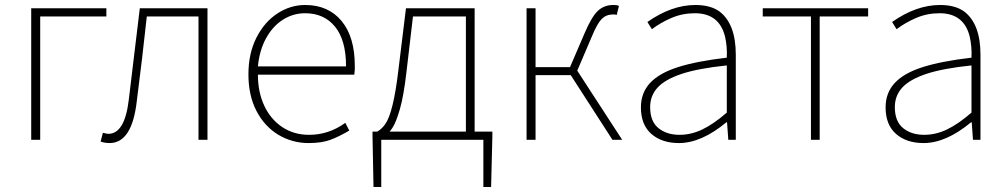

<svg xmlns="http://www.w3.org/2000/svg" viewBox="-20 -560 4037 769"><path d="M105 -527H406V-494H141V0H105Z M383 7 392 -28 402 -26Q408 -24 414 -24Q480 -24 496 -162L518 -345L540 -527H811V0H775V-494H568Q562 -445 549 -326L528 -156Q509 13 419 13Q400 13 383 7Z M1095 -20Q1039 -54 1007 -116Q975 -178 975 -262Q975 -346 1007 -409Q1039 -472 1091 -506Q1143 -540 1202 -540Q1295 -540 1348 -476Q1401 -412 1401 -297V-281Q1401 -275 1399 -261H1013Q1013 -191 1038.5 -136.5Q1064 -82 1110.5 -51Q1157 -20 1218 -20Q1297 -20 1363 -68L1379 -37Q1338 -13 1303.5 0Q1269 13 1216 13Q1151 13 1095 -20ZM1202 -507Q1154 -507 1113 -481Q1072 -455 1045.5 -406.5Q1019 -358 1013 -294H1366Q1366 -399 1322 -453Q1278 -507 1202 -507Z M1507 189H1476L1472 -13V-33H1952V-13L1947 189H1916V0H1507ZM1846 -494H1634L1608 -272Q1597 -176 1581.5 -122.5Q1566 -69 1551.5 -47.5Q1537 -26 1518 -11L1491 -33Q1508 -42 1523 -63Q1555 -108 1575 -274L1606 -527H1881V-12H1846Z M2089 -527H2125V-291H2263L2321 -426Q2349 -492 2374 -516Q2399 -540 2436 -540Q2454 -540 2459 -536L2450 -500Q2444 -502 2443 -502H2434Q2408 -502 2390 -484Q2372 -466 2351 -415L2292 -277L2472 0H2433L2266 -259H2125V0H2089Z M2547 -130Q2547 -188 2583.5 -227.5Q2620 -267 2695 -291Q2770 -315 2891 -329Q2893 -374 2884 -413Q2861 -507 2763 -507Q2713 -507 2669 -488Q2625 -469 2591 -443L2573 -472Q2670 -540 2765 -540Q2827 -540 2863 -513Q2927 -463 2927 -341V0H2897L2892 -70H2889Q2789 13 2699 13Q2631 13 2589 -23.5Q2547 -60 2547 -130ZM2891 -109V-298Q2776 -286 2710 -264Q2644 -242 2614 -209.5Q2584 -177 2584 -131Q2584 -74 2617 -47Q2650 -20 2702 -20Q2748 -20 2793 -41.5Q2838 -63 2891 -109Z M3228 -494H3035V-527H3457V-494H3263V0H3228Z M3527 -130Q3527 -188 3563.5 -227.5Q3600 -267 3675 -291Q3750 -315 3871 -329Q3873 -374 3864 -413Q3841 -507 3743 -507Q3693 -507 3649 -488Q3605 -469 3571 -443L3553 -472Q3650 -540 3745 -540Q3807 -540 3843 -513Q3907 -463 3907 -341V0H3877L3872 -70H3869Q3769 13 3679 13Q3611 13 3569 -23.5Q3527 -60 3527 -130ZM3871 -109V-298Q3756 -286 3690 -264Q3624 -242 3594 -209.5Q3564 -177 3564 -131Q3564 -74 3597 -47Q3630 -20 3682 -20Q3728 -20 3773 -41.5Q3818 -63 3871 -109Z"/></svg>

Font: Merged Yaku Han JP Thin
Style: Regular
Weight: 250
Designer: Ryoko NISHIZUKA 西塚涼子 (kana, bopomofo & ideographs); Paul D. Hunt (Latin, Greek & Cyrillic); Sandoll Communications 산돌커뮤니
Foundry: Adobe
Version: Version 2.004